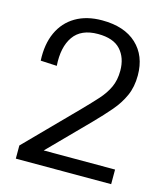

<svg xmlns="http://www.w3.org/2000/svg" viewBox="-109 -805 767 889"><g transform="rotate(15 275.0 -361.0)"><path d="M50 0V-63L285 -302Q323 -341 351.5 -372.5Q380 -404 396 -438.5Q412 -473 412 -518Q412 -580 377.5 -618Q343 -656 269 -656Q188 -656 152 -604.5Q116 -553 122 -464L44 -468Q40 -546 66 -603Q92 -660 144.5 -691Q197 -722 271 -722Q378 -722 437 -667Q496 -612 496 -518Q496 -463 477 -420.5Q458 -378 425.5 -340Q393 -302 350 -258L165 -70H507V0Z"/></g></svg>

Font: Special Gothic
Style: Regular
Weight: 400
Designer: Alistair McCready
Foundry: Monolith
Version: Version 1.010; ttfautohint (v1.8.4.7-5d5b)